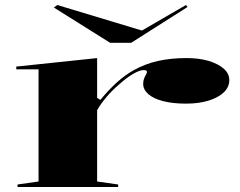

<svg xmlns="http://www.w3.org/2000/svg" viewBox="-20 -747 958 767"><path d="M50 0V-10L134 -22V-470H45V-481L368 -515V-356L381 -348Q414 -388 446.5 -417.5Q479 -447 515 -467Q560 -492 611 -503.5Q662 -515 725 -515Q776 -515 814 -503.5Q852 -492 874 -472.5Q896 -453 896 -427Q896 -399 874 -378Q852 -357 813 -345Q774 -333 723 -333Q670 -333 631.5 -343Q593 -353 572.5 -371Q552 -389 552 -412Q552 -424 555.5 -433Q559 -442 563 -448.5Q567 -455 567 -460Q567 -467 553 -467Q538 -467 512 -452Q486 -437 455 -409Q428 -386 405.5 -359.5Q383 -333 368 -307V-22L452 -10V0ZM723 -727 729 -719 504 -576H420L195 -717L209 -727L547 -625Z"/></svg>

Font: Kalnia Expanded
Style: Regular
Weight: 400
Width: 7
Designer: Frida Medrano
Foundry: Frida Medrano
Version: Version 1.105